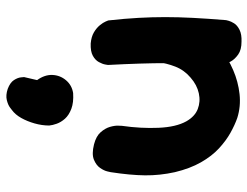

<svg xmlns="http://www.w3.org/2000/svg" viewBox="-112 -428 817 634"><g transform="rotate(90 297.0 -110.5)"><path d="M456 -12Q429 -19 416 -34Q403 -49 398.5 -64.5Q394 -80 394.5 -92Q395 -104 395 -104Q404 -167 401.5 -225Q399 -283 380 -317Q364 -345 339.5 -354.5Q315 -364 287.5 -358Q260 -352 236 -331Q211 -310 199.5 -280.5Q188 -251 184.5 -221Q181 -191 180 -168Q180 -143 179.5 -126.5Q179 -110 179.5 -98.5Q180 -87 180 -75Q180 -75 179.5 -68Q179 -61 175 -52Q171 -43 160 -35.5Q149 -28 127 -26Q109 -25 94.5 -35Q80 -45 72 -55Q64 -65 64 -65Q54 -80 52.5 -94Q51 -108 52 -128Q53 -148 50 -180Q46 -218 45.5 -245.5Q45 -273 48.5 -294.5Q52 -316 61 -336.5Q70 -357 86 -380Q108 -407 140.5 -431Q173 -455 211 -471.5Q249 -488 290 -492.5Q331 -497 369 -485Q392 -477 418 -462.5Q444 -448 469.5 -424.5Q495 -401 515.5 -365Q536 -329 548 -279Q559 -229 558.5 -180.5Q558 -132 548 -67Q548 -67 545.5 -56Q543 -45 534 -32Q525 -19 506.5 -11.5Q488 -4 456 -12ZM123 -1Q101 -3 86.5 -11.5Q72 -20 63 -31Q54 -42 50.5 -50.5Q47 -59 47 -59Q41 -113 38.5 -158.5Q36 -204 36 -247Q36 -290 38.5 -338.5Q41 -387 46 -448Q46 -448 48 -456Q50 -464 56.5 -474.5Q63 -485 78 -492.5Q93 -500 117 -499Q144 -499 159.5 -488Q175 -477 182.5 -463.5Q190 -450 192.5 -440Q195 -430 195 -430Q191 -381 189.5 -338Q188 -295 188 -252.5Q188 -210 189.5 -162.5Q191 -115 194 -58Q194 -58 192.5 -49Q191 -40 184.5 -28Q178 -16 163.5 -8Q149 0 123 -1ZM273 273Q252 265 244 252.5Q236 240 235 229.5Q234 219 234 219L244 176Q226 151 227 125.5Q228 100 244.5 80.5Q261 61 287 57Q318 55 339 63Q360 71 371.5 84Q383 97 388 111Q393 125 394 136Q394 160 387 184.5Q380 209 369 228.5Q358 248 343 259Q343 259 334.5 265.5Q326 272 310 276Q294 280 273 273Z"/></g></svg>

Font: Sour Gummy
Style: Bold
Weight: 700
Designer: Stefie Justprince
Foundry: Eifetstype
Version: Version 1.000